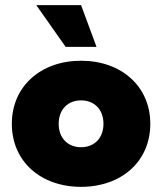

<svg xmlns="http://www.w3.org/2000/svg" viewBox="-20 -716 630 746"><path d="M295 10C451 10 564 -88 564 -235C564 -381 451 -480 295 -480C139 -480 26 -381 26 -235C26 -88 139 10 295 10ZM295 -144C244 -144 208 -179 208 -235C208 -291 244 -326 295 -326C346 -326 382 -291 382 -235C382 -179 346 -144 295 -144ZM355 -534 295 -696H121L235 -534Z"/></svg>

Font: Gantari Black
Style: Regular
Weight: 900
Designer: Anugrah Pasau
Foundry: Lafontype
Version: Version 1.000